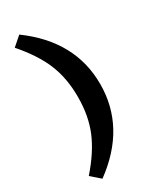

<svg xmlns="http://www.w3.org/2000/svg" viewBox="-219 -781 831 1006"><g transform="rotate(-30 196.5 -278.0)"><path d="M30 -666 85 -714Q323 -540 323 -278Q323 -16 85 158L30 110Q114 14 151 -75Q188 -164 188 -278Q188 -392 151 -481Q114 -570 30 -666Z"/></g></svg>

Font: TypoPRO Source Serif Pro
Style: Regular
Weight: 900
Designer: Frank Grießhammer
Foundry: Adobe Systems Incorporated
Version: Version 1.017;PS 1.0;hotconv 1.0.79;makeotf.lib2.5.61930